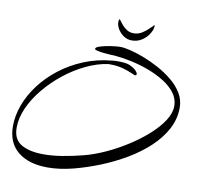

<svg xmlns="http://www.w3.org/2000/svg" viewBox="-103 -987 1253 1223"><g transform="rotate(10 523.5 -376.0)"><path d="M284 129Q161 129 91 72Q21 15 21 -93Q21 -160 46.5 -229.5Q72 -299 120.5 -363.5Q169 -428 237 -481Q305 -534 389.5 -569Q474 -604 573 -613Q581 -614 590 -614.5Q599 -615 609 -615Q632 -615 652.5 -612.5Q673 -610 684 -605Q713 -592 726.5 -578Q740 -564 740 -555Q740 -546 730 -546Q727 -546 704 -556.5Q681 -567 644 -577Q607 -587 561 -587H551Q480 -577 407.5 -542Q335 -507 270.5 -455.5Q206 -404 155 -342Q104 -280 75 -214.5Q46 -149 46 -87Q46 -11 99.5 20Q153 51 244 51Q300 51 364.5 40.5Q429 30 495 13Q562 -4 634 -37Q706 -70 773 -113Q840 -156 894 -204.5Q948 -253 979.5 -302Q1011 -351 1011 -396Q1011 -442 983 -479.5Q955 -517 908 -546.5Q861 -576 804.5 -597Q748 -618 689.5 -630.5Q631 -643 580 -647Q574 -647 553.5 -648Q533 -649 509.5 -651.5Q486 -654 468.5 -658Q451 -662 451 -668Q451 -677 469.5 -684Q488 -691 514.5 -696.5Q541 -702 567 -705Q593 -708 608 -708Q631 -708 671.5 -698.5Q712 -689 761.5 -670Q811 -651 861 -624Q911 -597 953.5 -562Q996 -527 1021.5 -484.5Q1047 -442 1047 -392Q1047 -318 1011.5 -252Q976 -186 915 -129.5Q854 -73 776.5 -27.5Q699 18 614 52Q529 86 447 107Q360 129 284 129ZM670 -761Q642 -761 618.5 -777Q595 -793 581 -816Q567 -839 567 -861Q567 -880 572 -880Q575 -880 582.5 -869Q590 -858 602.5 -844Q615 -830 633 -819Q651 -808 675 -808Q705 -808 730 -824Q755 -840 772 -857.5Q789 -875 795 -880Q796 -881 798 -881Q800 -881 800 -878Q800 -875 798 -867Q797 -851 781.5 -825.5Q766 -800 737.5 -780.5Q709 -761 670 -761Z"/></g></svg>

Font: Comforter
Style: Regular
Weight: 400
Designer: Robert E. Leuschke
Foundry: Robert E. Leuschke
Version: Version 1.013; ttfautohint (v1.8.3)